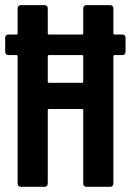

<svg xmlns="http://www.w3.org/2000/svg" viewBox="-21 -720 504 740"><path d="M451.2 -586.9Q456.1 -586.9 459.5 -583.5Q462.9 -580.1 462.9 -575.2V-520Q462.9 -514.6 459.5 -511.2Q456.1 -507.8 451.2 -507.8H420.9Q416 -507.8 416 -502.9V-12.2Q416 -6.8 412.6 -3.4Q409.2 0 403.8 0H312Q306.6 0 303.2 -3.4Q299.8 -6.8 299.8 -12.2V-294.9Q299.8 -299.8 294.9 -299.8H168Q163.1 -299.8 163.1 -294.9V-12.2Q163.1 -6.8 159.7 -3.4Q156.2 0 150.9 0H59.1Q53.7 0 50.3 -3.4Q46.9 -6.8 46.9 -12.2V-502.9Q46.9 -507.8 42 -507.8H11.2Q5.9 -507.8 2.4 -511.2Q-1 -514.6 -1 -520V-575.2Q-1 -580.1 2.4 -583.5Q5.9 -586.9 11.2 -586.9H42Q46.9 -586.9 46.9 -591.8V-688Q46.9 -693.4 50.3 -696.8Q53.7 -700.2 59.1 -700.2H150.9Q156.2 -700.2 159.7 -696.8Q163.1 -693.4 163.1 -688V-591.8Q163.1 -586.9 168 -586.9H294.9Q299.8 -586.9 299.8 -591.8V-688Q299.8 -693.4 303.2 -696.8Q306.6 -700.2 312 -700.2H403.8Q409.2 -700.2 412.6 -696.8Q416 -693.4 416 -688V-591.8Q416 -586.9 420.9 -586.9ZM294.9 -400.9Q299.8 -400.9 299.8 -405.8V-502.9Q299.8 -507.8 294.9 -507.8H168Q163.1 -507.8 163.1 -502.9V-405.8Q163.1 -400.9 168 -400.9Z"/></svg>

Font: Barlow Condensed SemiBold
Style: Regular
Weight: 600
Width: 3
Designer: Jeremy Tribby
Foundry: Tribby Type
Version: Version 1.422;hotconv 1.0.109;makeotfexe 2.5.65596